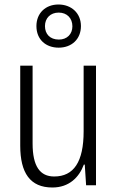

<svg xmlns="http://www.w3.org/2000/svg" viewBox="-20 -824 521 854"><path d="M241 -612C299 -612 340 -650 340 -708C340 -766 297 -804 240 -804C183 -804 142 -766 142 -708C142 -648 184 -612 241 -612ZM242 -648C202 -648 180 -673 180 -708C180 -743 204 -768 241 -768C278 -768 302 -743 302 -707C302 -672 278 -648 242 -648ZM407 -532H352V-240C352 -104 308 -39 221 -39C158 -39 125 -84 125 -186V-532H70V-176C70 -55 114 10 213 10C287 10 332 -35 353 -92H357L363 0H407Z"/></svg>

Font: Noto Sans Thai Cond Light
Style: Regular
Weight: 300
Width: 3
Designer: Monotype Design Team
Foundry: Monotype Imaging Inc.
Version: Version 2.002